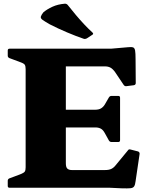

<svg xmlns="http://www.w3.org/2000/svg" viewBox="-20 -1018 827 1041"><path d="M480 -829 451 -810Q441 -805 433 -808Q392 -822 343.5 -842.5Q295 -863 250 -886Q222 -902 210.5 -910.5Q199 -919 201.5 -928Q204 -937 215 -951Q235 -968 264.5 -981.5Q294 -995 332 -998Q342 -998 348 -990Q370 -962 392 -936Q414 -910 436.5 -886Q459 -862 482 -841Q489 -834 480 -829ZM119 0V-754H337V-133Q337 -111 345.5 -103.5Q354 -96 370 -96H549Q571 -96 584 -102.5Q597 -109 607 -122L673 -202Q678 -211 689 -207L728 -197Q737 -194 737 -184L715 -35Q713 -17 707.5 -8Q702 1 687.5 2.5Q673 4 640 3L576 0ZM585 -248Q575 -248 570 -257L549 -295Q539 -314 526.5 -320.5Q514 -327 498 -327H337V-423H494Q516 -423 528 -430.5Q540 -438 548 -451L570 -489Q575 -498 585 -498H621Q631 -498 631 -488V-258Q631 -248 621 -248ZM667 -551Q657 -549 651 -557L604 -627Q591 -645 578.5 -651.5Q566 -658 550 -658H337V-754H582L674 -762Q693 -764 701.5 -761Q710 -758 712.5 -744Q715 -730 715 -697L716 -568Q716 -558 706 -556ZM32 0Q22 0 22 -10V-38Q22 -47 31 -51L90 -73Q110 -81 114.5 -88Q119 -95 119 -111V-201H337V0ZM22 -744Q22 -754 32 -754H337V-553H119V-643Q119 -659 114.5 -666.5Q110 -674 90 -681L31 -703Q22 -707 22 -716Z"/></svg>

Font: Hahmlet Black
Style: Regular
Weight: 900
Version: Version 1.002